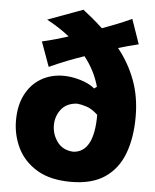

<svg xmlns="http://www.w3.org/2000/svg" viewBox="-59 -914 793 980"><g transform="rotate(5 337.5 -424.5)"><path d="M177.2 -559.1 131.3 -685.5Q167.5 -693.8 201.2 -703.4Q234.9 -712.9 265.1 -722.7Q216.3 -762.2 148.4 -798.8L328.6 -865.2Q353 -846.2 378.9 -824.7Q404.8 -803.2 430.2 -779.3Q465.3 -792 503.7 -807.1Q542 -822.3 581.1 -840.3L625 -713.9Q598.1 -707.5 572 -700.4Q545.9 -693.4 521.5 -686Q578.1 -615.7 609.9 -531Q641.6 -446.3 641.6 -343.8Q641.6 -235.8 611.1 -155Q580.6 -74.2 514.4 -29.3Q448.2 15.6 340.8 15.6Q234.9 15.6 167.2 -24.9Q99.6 -65.4 67.1 -131.3Q34.7 -197.3 34.7 -272.9Q34.7 -350.6 63.5 -406Q92.3 -461.4 142.8 -491Q193.4 -520.5 257.8 -520.5Q297.9 -520.5 343.3 -507.1Q388.7 -493.7 418 -469.7L431.2 -479.5Q409.2 -560.1 354.5 -629.4Q312.5 -615.2 268.8 -598.1Q225.1 -581.1 177.2 -559.1ZM445.3 -336.9Q414.1 -366.2 384.8 -375Q355.5 -383.8 338.4 -384.8Q284.2 -381.8 256.8 -346.4Q229.5 -311 229.5 -265.1Q229.5 -218.3 257.6 -179.9Q285.6 -141.6 339.8 -138.7Q445.3 -144.5 445.3 -336.9Z"/></g></svg>

Font: Pinar DS4 ExtraBold
Style: Regular
Weight: 800
Designer: Amin Abedi
Version: Version 3.000